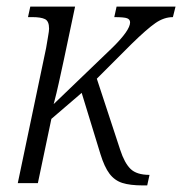

<svg xmlns="http://www.w3.org/2000/svg" viewBox="-20 -556 553 583"><path d="M414 7Q375 7 351.5 -0.5Q328 -8 312.5 -28.5Q297 -49 285 -88L228 -274L136 -195L95 0H34L120 -410Q123 -429 126 -445.5Q129 -462 129 -469Q129 -492 116.5 -498Q104 -504 79 -504H65L72 -536H208L174 -375Q165 -334 158.5 -304Q152 -274 143 -240L321 -411Q375 -464 375 -488Q375 -497 366 -500.5Q357 -504 327 -504L334 -536H513L505 -504Q478 -504 452 -486Q426 -468 380 -423L274 -317L345 -101Q358 -61 376.5 -43Q395 -25 434 -25L427 7Z"/></svg>

Font: Noto Serif Condensed Light
Style: Italic
Weight: 300
Width: 3
Italic angle: -12°
Designer: Monotype Design Team
Foundry: Monotype Imaging Inc.
Version: Version 2.014; ttfautohint (v1.8.4.7-5d5b)